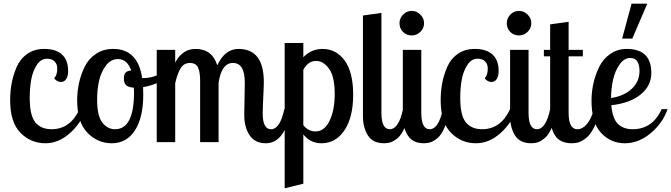

<svg xmlns="http://www.w3.org/2000/svg" viewBox="-20 -770 3636 1040"><path d="M35 -227Q35 -274 43 -318Q51 -362 70 -406.5Q89 -451 127.5 -478Q166 -505 220 -505Q283 -505 316 -474.5Q349 -444 349 -385Q349 -359 339 -342.5Q329 -326 310 -326Q288 -326 273 -347Q290 -361 290 -399Q290 -423 275.5 -437.5Q261 -452 235 -452Q201 -452 179 -417.5Q157 -383 149 -338Q141 -293 141 -240Q141 -143 172 -106.5Q203 -70 259 -70Q361 -70 411 -179H445Q420 -103 358.5 -48.5Q297 6 226 6Q147 6 91 -50.5Q35 -107 35 -227Z M398 -227Q398 -275 408 -320.5Q418 -366 439 -409Q460 -452 500 -478.5Q540 -505 593 -505Q727 -505 750 -347H756Q835 -347 893 -407L908 -380Q889 -349 846.5 -327.5Q804 -306 755 -298Q755 -292 755.5 -278Q756 -264 756 -257Q756 -134 711 -64Q666 6 585 6Q509 6 453.5 -51Q398 -108 398 -227ZM506 -231Q506 -143 534 -106.5Q562 -70 603 -70Q706 -70 706 -271Q706 -287 705 -295Q676 -297 663.5 -308.5Q651 -320 651 -345Q651 -368 661 -377.5Q671 -387 691 -388Q669 -450 619 -450Q580 -450 553.5 -414.5Q527 -379 516.5 -332Q506 -285 506 -231Z M829 0V-500H929V-431Q968 -505 1039 -505Q1129 -505 1157 -416Q1198 -505 1272 -505Q1409 -505 1409 -326Q1409 -303 1406 -243Q1403 -183 1403 -156Q1403 -70 1448 -70Q1497 -70 1520 -179H1557Q1524 6 1420 6Q1361 6 1332 -37.5Q1303 -81 1303 -147Q1303 -159 1304.5 -233Q1306 -307 1306 -321Q1306 -429 1242 -429Q1179 -429 1164 -320V0H1064V-334Q1064 -378 1053 -403.5Q1042 -429 1008 -429Q978 -429 960.5 -403.5Q943 -378 929 -320V0Z M1522 250V-537H1623V-460Q1666 -505 1727 -505Q1801 -505 1847 -442Q1893 -379 1893 -257Q1893 -135 1846 -64.5Q1799 6 1721 6Q1661 6 1623 -42V225ZM1623 -92Q1650 -58 1689 -58Q1737 -58 1765 -115.5Q1793 -173 1793 -261Q1793 -355 1762.5 -397.5Q1732 -440 1692 -440Q1649 -440 1623 -392Z M1946 -139V-686L2046 -700V-160Q2046 -70 2091 -70Q2140 -70 2163 -179H2200Q2189 -120 2172.5 -80.5Q2156 -41 2135.5 -23.5Q2115 -6 2098 0Q2081 6 2061 6Q1999 6 1972.5 -37Q1946 -80 1946 -139Z M2144 -644Q2144 -671 2163.5 -691Q2183 -711 2210 -711Q2237 -711 2257 -691Q2277 -671 2277 -644Q2277 -617 2257 -597.5Q2237 -578 2210 -578Q2182 -578 2163 -597Q2144 -616 2144 -644ZM2162 -139V-500H2262V-160Q2262 -70 2307 -70Q2356 -70 2379 -179H2416Q2405 -120 2388.5 -80.5Q2372 -41 2351.5 -23.5Q2331 -6 2314 0Q2297 6 2277 6Q2215 6 2188.5 -37Q2162 -80 2162 -139Z M2367 -227Q2367 -274 2375 -318Q2383 -362 2402 -406.5Q2421 -451 2459.5 -478Q2498 -505 2552 -505Q2615 -505 2648 -474.5Q2681 -444 2681 -385Q2681 -359 2671 -342.5Q2661 -326 2642 -326Q2620 -326 2605 -347Q2622 -361 2622 -399Q2622 -423 2607.5 -437.5Q2593 -452 2567 -452Q2533 -452 2511 -417.5Q2489 -383 2481 -338Q2473 -293 2473 -240Q2473 -143 2504 -106.5Q2535 -70 2591 -70Q2693 -70 2743 -179H2777Q2752 -103 2690.5 -48.5Q2629 6 2558 6Q2479 6 2423 -50.5Q2367 -107 2367 -227Z M2725 -644Q2725 -671 2744.5 -691Q2764 -711 2791 -711Q2818 -711 2838 -691Q2858 -671 2858 -644Q2858 -617 2838 -597.5Q2818 -578 2791 -578Q2763 -578 2744 -597Q2725 -616 2725 -644ZM2743 -139V-500H2843V-160Q2843 -70 2888 -70Q2937 -70 2960 -179H2997Q2986 -120 2969.5 -80.5Q2953 -41 2932.5 -23.5Q2912 -6 2895 0Q2878 6 2858 6Q2796 6 2769.5 -37Q2743 -80 2743 -139Z M2926 -465V-500H2960V-638L3060 -652V-500H3137V-465H3060V-160Q3060 -70 3107 -70Q3135 -70 3159 -98Q3183 -126 3197 -179H3234Q3218 -120 3198 -80.5Q3178 -41 3156 -23.5Q3134 -6 3116.5 0Q3099 6 3078 6Q3013 6 2986.5 -36.5Q2960 -79 2960 -139V-465Z M3184 -225Q3184 -271 3194 -317Q3204 -363 3225 -406.5Q3246 -450 3285 -477.5Q3324 -505 3375 -505Q3508 -505 3508 -375Q3508 -305 3450 -258Q3392 -211 3291 -200Q3298 -126 3328 -98Q3358 -70 3406 -70Q3515 -70 3564 -179H3596Q3570 -103 3504.5 -48.5Q3439 6 3365 6Q3288 6 3236 -50Q3184 -106 3184 -225ZM3290 -239Q3361 -250 3402.5 -289.5Q3444 -329 3444 -385Q3444 -456 3394 -456Q3361 -456 3336.5 -421.5Q3312 -387 3301 -339Q3290 -291 3290 -239ZM3350 -561 3401 -750H3486L3405 -561Z"/></svg>

Font: Lobster Two
Style: Regular
Weight: 400
Designer: Pablo Impallari
Foundry: Pablo Impallari. www.impallari.com
Version: Version 1.006